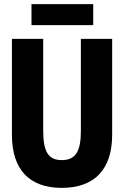

<svg xmlns="http://www.w3.org/2000/svg" viewBox="-20 -903 603 933"><path d="M133 -781H433V-883H133ZM280 10C444 10 525 -85 525 -248V-714H373V-267C373 -165 346 -125 280 -125C217 -125 190 -163 190 -266V-714H38V-247C38 -80 122 10 280 10Z"/></svg>

Font: Noto Sans Mono SemiCondensed ExtraBold
Style: Regular
Weight: 800
Width: 4
Designer: Monotype Design Team
Foundry: Monotype Imaging Inc.
Version: Version 2.014